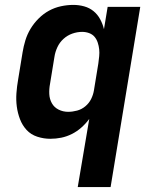

<svg xmlns="http://www.w3.org/2000/svg" viewBox="-20 -558 640 783"><path d="M297 205 344 -73Q330 -54 312 -38Q294 -22 273 -11.5Q252 -1 230 3.5Q208 8 185 8Q158 8 132 -0.5Q106 -9 88.5 -28Q71 -47 61.5 -72Q52 -97 48.5 -123.5Q45 -150 47 -178Q49 -206 54 -234L72 -344Q76 -369 83.5 -393.5Q91 -418 104.5 -440.5Q118 -463 137.5 -482.5Q157 -502 180 -514.5Q203 -527 228.5 -532.5Q254 -538 279 -538Q302 -538 323.5 -532Q345 -526 361.5 -512.5Q378 -499 388.5 -479.5Q399 -460 404 -439L419 -530H552L431 205ZM258 -102Q276 -102 294.5 -107Q313 -112 328 -124.5Q343 -137 351.5 -154Q360 -171 363 -189L381 -299Q383 -314 384.5 -328.5Q386 -343 384.5 -357Q383 -371 378.5 -384.5Q374 -398 365.5 -408Q357 -418 343.5 -423Q330 -428 315 -428Q295 -428 275 -421Q255 -414 239 -399.5Q223 -385 214 -365.5Q205 -346 202 -326L184 -216Q180 -195 181 -174.5Q182 -154 191.5 -137Q201 -120 219 -111Q237 -102 258 -102Z"/></svg>

Font: Iosevka Curly XBdEx
Style: Italic
Weight: 800
Width: 7
Italic angle: -9°
Monospace: yes
Designer: Belleve Invis
Foundry: Belleve Invis
Version: Version 11.1.0; ttfautohint (v1.8.3)